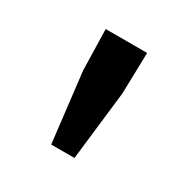

<svg xmlns="http://www.w3.org/2000/svg" viewBox="-87 -856 471 478"><g transform="rotate(30 149.0 -616.5)"><path d="M115.2 -458 91.8 -657.2 88.9 -774.9H208L205.1 -657.2L182.1 -458Z"/></g></svg>

Font: `nÑOS CN Medium
Style: Regular
Weight: 500
Designer: Ryoko NISHIZUKA ?XZm?[P (kana & ideographs); Paul D. Hunt (Latin, Greek & Cyrillic); Wenlong ZHANG _ e??? (bopomofo); Sa
Foundry: Adobe Systems Incorporated
Version: Version 1.004 June 21, 2023